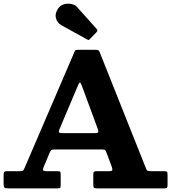

<svg xmlns="http://www.w3.org/2000/svg" viewBox="-20 -1040 945 1060"><path d="M0 -25V-76.5Q0 -86.5 3.8 -90.8Q7.5 -95 18.5 -95H91.5Q105.5 -95 109 -100Q112.5 -105 116.5 -114.5L391.5 -754.5Q394.5 -762 398 -763.5Q401.5 -765 412.5 -765H507.5Q519.5 -765 523.5 -762.2Q527.5 -759.5 530.5 -751.5L781.5 -121.5Q787 -108 790 -101.5Q793 -95 812.5 -95H885Q896.5 -95 900.8 -92.5Q905 -90 905 -77.5V-20Q905 -6.5 902 -3.2Q899 0 886 0H515Q502.5 0 498.8 -3.8Q495 -7.5 495 -20.5V-76.5Q495 -88.5 499 -91.8Q503 -95 515 -95H581.5Q598 -95 599.8 -100.2Q601.5 -105.5 598 -116.5L569.5 -193.5Q564 -207 560.5 -211Q557 -215 538 -215H287.5Q271.5 -215 265.5 -212.5Q259.5 -210 255 -199L221 -118Q216 -106 218 -100.5Q220 -95 235 -95H299Q309.5 -95 312.2 -91.5Q315 -88 315 -77.5V-17.5Q315 -5 311.8 -2.5Q308.5 0 297 0H29Q11.5 0 5.8 -3.5Q0 -7 0 -25ZM411.5 -570.5 309 -328.5Q304.5 -318 305.2 -311.5Q306 -305 323 -305H502Q522 -305 522.8 -311.8Q523.5 -318.5 518.5 -332L430.5 -570Q424.5 -586 420.5 -584.2Q416.5 -582.5 411.5 -570.5ZM461.5 -822 318.5 -901Q295.5 -914 288.8 -940.5Q282 -967 302.5 -995Q314 -1011 334 -1016.5Q354 -1022 374.2 -1018Q394.5 -1014 406 -1000.5L513 -881Q522 -872 513.5 -863L476.5 -825Q472.5 -820.5 469.8 -819.5Q467 -818.5 461.5 -822Z"/></svg>

Font: Besley
Style: Bold
Weight: 700
Designer: Owen Earl
Foundry: indestructible type*
Version: Version 2.001; ttfautohint (v1.8.3)